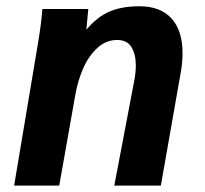

<svg xmlns="http://www.w3.org/2000/svg" viewBox="-20 -578 640 598"><path d="M112 -550H255L249 -485.5Q282.5 -525.5 321 -542Q359.5 -558.5 414 -558.5Q480 -558.5 514.2 -520.5Q548.5 -482.5 548.5 -413Q548.5 -382 543 -352.5L481 0H336L398 -326Q403 -351 403 -374.5Q403 -409 389.5 -431.2Q376 -453.5 345 -453.5Q310 -453.5 283 -428.5Q256 -403.5 239.2 -365.2Q222.5 -327 215 -285L164.5 0H24L97 -435.5Q108.5 -502 112 -550Z"/></svg>

Font: JuliaMono ExtraBold
Style: Italic
Weight: 800
Italic angle: -9°
Monospace: yes
Designer: cormullion
Foundry: corm
Version: Version 0.057; ttfautohint (v1.8.4)